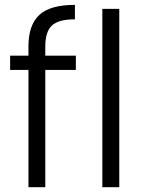

<svg xmlns="http://www.w3.org/2000/svg" viewBox="-20 -777 595 797"><path d="M98.1 -486.8H22V-545.9H98.1V-584Q98.1 -673.3 143.3 -715.1Q188.5 -756.8 291 -756.8V-696.8Q222.7 -696.8 195.3 -670.9Q168 -645 168 -584V-545.9H294.9V-486.8H168V0H98.1ZM404.8 0V-740.2H475.1V0Z"/></svg>

Font: PoppinsZ Light
Style: Regular
Weight: 300
Designer: Ninad Kale (Devanagari), Jonny Pinhorn (Latin)
Foundry: Indian Type Foundry
Version: Version 3.002;FEAKit 1.0